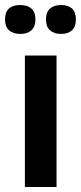

<svg xmlns="http://www.w3.org/2000/svg" viewBox="-30 -744 322 764"><path d="M69 0V-523H195V0ZM213 -609Q185 -609 169 -623.5Q153 -638 153 -666Q153 -696 169 -710Q185 -724 213 -724Q241 -724 256.5 -710Q272 -696 272 -666Q272 -638 256.5 -623.5Q241 -609 213 -609ZM51 -609Q22 -609 6 -623.5Q-10 -638 -10 -666Q-10 -696 5.5 -710Q21 -724 50 -724Q79 -724 95 -710Q111 -696 111 -666Q111 -638 95 -623.5Q79 -609 51 -609Z"/></svg>

Font: Bricolage Grotesque 18pt SemiBold
Style: Regular
Weight: 600
Version: Version 1.001;gftools[0.9.33.dev8+g029e19f]